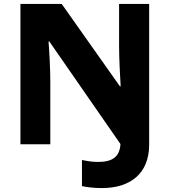

<svg xmlns="http://www.w3.org/2000/svg" viewBox="-20 -734 863 977"><path d="M499 223C641 223 739 151 739 2V-714H586V-496C586 -439 591 -342 594 -295H590L294 -714H84V0H236V-319C236 -382 231 -475 227 -523H231L593 -1C589 62 555 90 479 90C447 90 421 85 397 80V213C420 218 454 223 499 223Z"/></svg>

Font: Noto Sans Arabic ExtBd
Style: Regular
Weight: 800
Designer: Monotype Design Team, Nadine Chahine, Nizar Qandah and Khaled Hosny
Foundry: Monotype Imaging Inc.
Version: Version 2.012